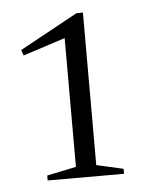

<svg xmlns="http://www.w3.org/2000/svg" viewBox="-38 -710 327 442"><g transform="rotate(-5 126.0 -489.0)"><path d="M122.5 -325.5V-640.5L134.5 -627L25 -591.5L20.5 -604.5L155 -678H169.5V-325.5L231.5 -311.5V-300H55V-311.5Z"/></g></svg>

Font: Newsreader 24pt Light
Style: Regular
Weight: 300
Designer: Hugues Gentile
Foundry: Production Type
Version: Version 1.003